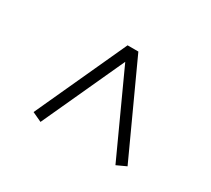

<svg xmlns="http://www.w3.org/2000/svg" viewBox="-86 -735 746 679"><g transform="rotate(30 287.0 -395.5)"><path d="M95.2 -219.2 265.1 -589.8H309.1L479 -219.2L439.9 -201.2L287.1 -535.2L133.8 -201.2Z"/></g></svg>

Font: Dehuti Alt
Style: Bold
Weight: 700
Version: Version 1.2